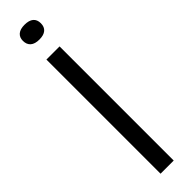

<svg xmlns="http://www.w3.org/2000/svg" viewBox="-289 -804 785 785"><g transform="rotate(-45 103.0 -412.0)"><path d="M65 0V-660H141V0ZM103 -738Q77 -738 64 -749.5Q51 -761 51 -782Q51 -802 64 -813Q77 -824 102 -824Q128 -824 141 -813Q154 -802 154 -781Q154 -760 141 -749Q128 -738 103 -738Z"/></g></svg>

Font: Bricolage Grotesque 72pt Light
Style: Regular
Weight: 300
Designer: Mathieu Triay
Foundry: Atelier Triay
Version: Version 1.001;gftools[0.9.33.dev8+g029e19f]